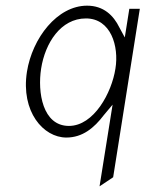

<svg xmlns="http://www.w3.org/2000/svg" viewBox="-20 -482 513 677"><path d="M75 -229C53 -88 133 3 214 3C271 3 312 -31 346 -76L377 -113L331 175L379 143L473 -451H436L420 -350L401 -385C380 -428 345 -462 287 -462C182 -462 94 -348 75 -229ZM125 -240C139 -330 194 -417 283 -417C371 -417 400 -319 387 -240C374 -155 311 -38 223 -38C130 -38 112 -157 125 -240Z"/></svg>

Font: Charger Sport
Style: HLNrwObl
Weight: 100
Designer: Jasper
Foundry: Cannot Into Space Fonts
Version: Version 1.1